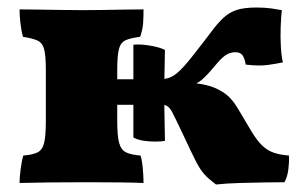

<svg xmlns="http://www.w3.org/2000/svg" viewBox="-20 -485 804 511"><path d="M32 2Q32 -13 35 -35.5Q38 -58 42 -71Q67 -73 80 -79.5Q93 -86 97.5 -105Q102 -124 102 -162V-299Q102 -337 97.5 -354Q93 -371 80 -377Q67 -383 41 -387Q37 -401 34.5 -422.5Q32 -444 32 -460Q48 -460 79.5 -459.5Q111 -459 145.5 -458.5Q180 -458 202 -458Q225 -458 255 -458.5Q285 -459 314 -459.5Q343 -460 362 -460Q362 -443 361 -425Q360 -407 353 -387Q328 -384 314.5 -378Q301 -372 296.5 -354.5Q292 -337 292 -299V-162Q292 -124 297 -105Q302 -86 315.5 -79.5Q329 -73 354 -71Q358 -59 360 -37Q362 -15 362 2Q341 1 301 0.5Q261 0 211 0Q162 0 114 0.5Q66 1 32 2ZM555 6Q536 -8 524.5 -20.5Q513 -33 501.5 -55.5Q490 -78 470 -121Q448 -168 438 -187Q428 -206 414 -206H283V-274H404Q419 -274 431.5 -278.5Q444 -283 459.5 -298Q475 -313 498 -343Q525 -377 542 -400Q559 -423 574.5 -437.5Q590 -452 610 -458.5Q630 -465 662 -465Q685 -465 702.5 -462.5Q720 -460 730 -458Q728 -440 727 -413Q726 -386 727.5 -360.5Q729 -335 733 -319Q714 -315 692 -312Q670 -309 634 -313Q631 -331 625 -338.5Q619 -346 607 -346Q594 -346 583.5 -340Q573 -334 559 -318Q544 -300 532.5 -287.5Q521 -275 511 -268Q501 -261 488 -259L479 -265Q505 -264 529 -258.5Q553 -253 574.5 -239Q596 -225 612 -198Q635 -159 649.5 -135Q664 -111 677.5 -98Q691 -85 707.5 -79Q724 -73 749 -71Q750 -55 747.5 -34.5Q745 -14 737 0Q720 0 687 0.5Q654 1 618.5 2Q583 3 555 6ZM419 -110Q400 -107 374.5 -109Q349 -111 335 -119V-366Q354 -368 380 -363.5Q406 -359 419 -352Q418 -302 417.5 -273.5Q417 -245 417 -237Q417 -229 417.5 -194.5Q418 -160 419 -110Z"/></svg>

Font: Vollkorn Black
Style: Regular
Weight: 900
Designer: Friedrich Althausen
Foundry: Friedrich Althausen
Version: Version 5.000